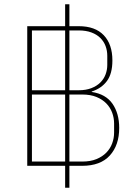

<svg xmlns="http://www.w3.org/2000/svg" viewBox="-20 -800 645 902"><path d="M306 82H286V-21H108V-677H286V-780H306V-677H350Q427 -677 467.5 -634.5Q508 -592 508 -516Q508 -454 482.5 -419.5Q457 -385 411 -370V-368Q477 -358 508.5 -312.5Q540 -267 540 -199Q540 -118 496 -69.5Q452 -21 366 -21H306ZM286 -376V-657H130V-376ZM306 -376H350Q384 -376 409.5 -386Q435 -396 451.5 -412.5Q468 -429 476 -450.5Q484 -472 484 -495V-538Q484 -562 476 -583.5Q468 -605 451.5 -621.5Q435 -638 409.5 -647.5Q384 -657 350 -657H306ZM286 -41V-356H130V-41ZM306 -41H366Q405 -41 433 -52.5Q461 -64 479.5 -83Q498 -102 507 -126.5Q516 -151 516 -177V-220Q516 -246 507 -270.5Q498 -295 479.5 -314Q461 -333 433 -344.5Q405 -356 366 -356H306Z"/></svg>

Font: IBM Plex Sans Arabic Thin
Style: Regular
Weight: 100
Designer: Mike Abbink, Paul van der Laan, Pieter van Rosmalen, Wael Morcos, Khajak Apelian
Foundry: Bold Monday
Version: Version 1.101